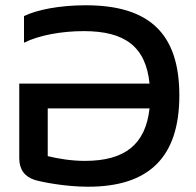

<svg xmlns="http://www.w3.org/2000/svg" viewBox="-20 -699 743 728"><path d="M71 -638V-537C129 -566 215 -581 298 -581C455 -581 533 -521 547 -382H53V-99C53 -56 74 -29 111 -17C137 -9 227 9 314 9C545 9 660 -103 660 -337C660 -572 546 -679 305 -679C206 -679 120 -662 71 -638ZM161 -107V-288H547C532 -151 453 -89 302 -89C251 -89 202 -97 161 -107Z"/></svg>

Font: LT Wave Alt Medium
Style: Regular
Weight: 500
Designer: Daniel Lyons
Version: Version 2.5 (Glyphs App)